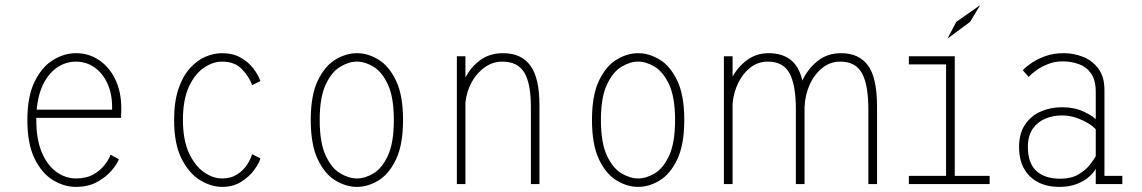

<svg xmlns="http://www.w3.org/2000/svg" viewBox="-20 -720 4465 751"><path d="M277 11Q230.5 11 186.8 -15.8Q143 -42.5 115 -100.2Q87 -158 87 -251Q87 -342 115 -399.8Q143 -457.5 186.8 -484.8Q230.5 -512 277.5 -512Q327 -512 367 -485.2Q407 -458.5 430.8 -409.8Q454.5 -361 454.5 -295Q454.5 -276 453.5 -259H122Q122 -255 122 -251Q122 -173.5 144 -122.8Q166 -72 201.5 -47Q237 -22 277 -22Q318 -22 345.8 -38Q373.5 -54 390 -75.8Q406.5 -97.5 412.5 -115L445 -97Q438 -78.5 416.5 -53Q395 -27.5 360 -8.2Q325 11 277 11ZM276 -479Q240.5 -479 207.8 -458.8Q175 -438.5 152.2 -396.8Q129.5 -355 123.5 -291H418.5V-301.5Q418.5 -353.5 400 -393.8Q381.5 -434 349.5 -456.5Q317.5 -479 276 -479Z M849 11Q806 11 762.8 -15.2Q719.5 -41.5 690.2 -99.2Q661 -157 661 -251Q661 -322.5 678 -372.2Q695 -422 722.8 -453Q750.5 -484 783.5 -498Q816.5 -512 849 -512Q890 -512 920.2 -495.2Q950.5 -478.5 970 -453.5Q989.5 -428.5 998.5 -403L966.5 -387Q954 -420.5 926 -449.8Q898 -479 849 -479Q813 -479 777.8 -455.2Q742.5 -431.5 719 -381Q695.5 -330.5 695.5 -251Q695.5 -172.5 719 -121.8Q742.5 -71 777.8 -46.5Q813 -22 849 -22Q883 -22 907.2 -37.5Q931.5 -53 946 -75.2Q960.5 -97.5 966 -117L998.5 -100.5Q993.5 -81 974 -54.8Q954.5 -28.5 923 -8.8Q891.5 11 849 11Z M1376 11Q1333.5 11 1291.8 -14.2Q1250 -39.5 1222.8 -97Q1195.5 -154.5 1195.5 -251Q1195.5 -347 1222.8 -404.2Q1250 -461.5 1291.8 -486.8Q1333.5 -512 1376 -512Q1419 -512 1460.5 -486.8Q1502 -461.5 1529.2 -404.2Q1556.5 -347 1556.5 -251Q1556.5 -154.5 1529.2 -97Q1502 -39.5 1460.5 -14.2Q1419 11 1376 11ZM1376 -22Q1408 -22 1441.2 -42Q1474.5 -62 1497.5 -111.8Q1520.5 -161.5 1520.5 -251Q1520.5 -339 1497.5 -388.8Q1474.5 -438.5 1441.2 -458.8Q1408 -479 1376 -479Q1344.5 -479 1310.8 -458.8Q1277 -438.5 1253.8 -388.8Q1230.5 -339 1230.5 -251Q1230.5 -161.5 1253.8 -111.8Q1277 -62 1310.8 -42Q1344.5 -22 1376 -22Z M1767 0V-500H1800.5V-416.5Q1821.5 -458 1858.8 -485Q1896 -512 1948 -512Q2019 -512 2054.5 -463.5Q2090 -415 2090 -309.5V0H2056.5V-302Q2056.5 -393.5 2030.8 -436.2Q2005 -479 1944.5 -479Q1908.5 -479 1877.5 -457.8Q1846.5 -436.5 1826 -400.5Q1805.5 -364.5 1800.5 -319V0Z M2476 11Q2433.5 11 2391.8 -14.2Q2350 -39.5 2322.8 -97Q2295.5 -154.5 2295.5 -251Q2295.5 -347 2322.8 -404.2Q2350 -461.5 2391.8 -486.8Q2433.5 -512 2476 -512Q2519 -512 2560.5 -486.8Q2602 -461.5 2629.2 -404.2Q2656.5 -347 2656.5 -251Q2656.5 -154.5 2629.2 -97Q2602 -39.5 2560.5 -14.2Q2519 11 2476 11ZM2476 -22Q2508 -22 2541.2 -42Q2574.5 -62 2597.5 -111.8Q2620.5 -161.5 2620.5 -251Q2620.5 -339 2597.5 -388.8Q2574.5 -438.5 2541.2 -458.8Q2508 -479 2476 -479Q2444.5 -479 2410.8 -458.8Q2377 -438.5 2353.8 -388.8Q2330.5 -339 2330.5 -251Q2330.5 -161.5 2353.8 -111.8Q2377 -62 2410.8 -42Q2444.5 -22 2476 -22Z M2811.5 0V-500H2845.5V-420.5Q2867.5 -460 2903.5 -486Q2939.5 -512 2986.5 -512Q3039 -512 3072.2 -486.2Q3105.5 -460.5 3118.5 -405Q3139.5 -450.5 3177.8 -481.2Q3216 -512 3270 -512Q3339 -512 3374.8 -464.5Q3410.5 -417 3410.5 -302V0H3376.5V-292Q3376.5 -387.5 3351.8 -433.2Q3327 -479 3266.5 -479Q3227.5 -479 3196.5 -454.2Q3165.5 -429.5 3147.2 -389.2Q3129 -349 3127 -302V0H3093V-292Q3093 -387.5 3068.2 -433.2Q3043.5 -479 2983 -479Q2946 -479 2916.5 -456.8Q2887 -434.5 2868.5 -397.5Q2850 -360.5 2845.5 -316.5V0Z M3535 0V-32H3680.5V-468H3535V-500H3714.5V-32H3851V0ZM3686 -569 3720.5 -634.5 3814 -700 3774.5 -634.5Z M4123.5 11Q4051 11 4008.5 -30.2Q3966 -71.5 3966 -145Q3966 -197.5 3989 -232Q4012 -266.5 4050.2 -283.5Q4088.5 -300.5 4133.5 -300.5Q4182 -300.5 4217.5 -284Q4253 -267.5 4266 -253.5V-360.5Q4266 -406.5 4247.8 -432.5Q4229.5 -458.5 4199.8 -469.2Q4170 -480 4136 -480Q4105.5 -480 4078.8 -469.2Q4052 -458.5 4032.2 -444Q4012.5 -429.5 4003.5 -419L3980.5 -445.5Q3992 -458 4014.5 -473.5Q4037 -489 4069 -500.5Q4101 -512 4141 -512Q4180 -512 4216.5 -497.5Q4253 -483 4276.5 -451.2Q4300 -419.5 4300 -368V-32H4370V0H4266V-60Q4259.5 -46.5 4241.2 -29.8Q4223 -13 4193.5 -1Q4164 11 4123.5 11ZM4127 -21Q4169.5 -21 4197.8 -37.5Q4226 -54 4242.5 -75Q4259 -96 4266 -109V-214Q4256.5 -225.5 4236 -238Q4215.5 -250.5 4188.8 -259.5Q4162 -268.5 4134 -268.5Q4098.5 -268.5 4068.2 -255.8Q4038 -243 4019.2 -215.8Q4000.5 -188.5 4000.5 -145Q4000.5 -82 4033.5 -51.5Q4066.5 -21 4127 -21Z"/></svg>

Font: Trispace SemiCondensed Thin
Style: Regular
Weight: 100
Width: 4
Designer: Tyler Finck
Foundry: Etcetera Type Company
Version: Version 1.210; ttfautohint (v1.8.3)